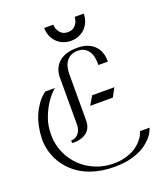

<svg xmlns="http://www.w3.org/2000/svg" viewBox="-173 -1083 1068 1227"><g transform="rotate(-20 361.0 -470.0)"><path d="M335 -964Q335 -935 354 -911Q373 -887 407 -887Q442 -887 461 -911Q480 -935 480 -964H542Q542 -934 531.5 -909Q521 -884 503 -866Q485 -848 460.5 -838Q436 -828 407 -828Q379 -828 354.5 -838Q330 -848 312 -866Q294 -884 283.5 -909Q273 -934 273 -964ZM259 -637Q259 -637 259.5 -646Q260 -655 263 -668.5Q266 -682 273.5 -697.5Q281 -713 295 -728Q339 -773 425 -773Q427 -773 429 -773Q499 -773 540.5 -734.5Q582 -696 582 -626V-623H518V-626Q518 -648 514.5 -670.5Q511 -693 500.5 -711.5Q490 -730 471.5 -742Q453 -754 424 -754Q396 -754 377 -744Q358 -734 346 -717.5Q334 -701 328.5 -678.5Q323 -656 323 -631V-320Q323 -264 288.5 -237.5Q254 -211 201 -211L195 -212H189V-229H192Q193 -229 203.5 -230.5Q214 -232 226.5 -240.5Q239 -249 249 -267.5Q259 -286 259 -320ZM688 -135 686 -129Q686 -128 675 -105Q664 -82 632 -53Q606 -29 575.5 -14Q545 1 513.5 9.5Q482 18 451.5 21Q421 24 395 24Q308 24 237.5 0Q167 -24 116 -72Q71 -114 45.5 -169Q20 -224 17 -286Q17 -286 17 -301Q17 -316 19.5 -340Q22 -364 28.5 -395.5Q35 -427 49 -459.5Q63 -492 85 -523.5Q107 -555 140 -580H208L200 -575Q200 -575 181 -556Q162 -537 140 -502.5Q118 -468 99.5 -418.5Q81 -369 81 -306Q81 -241 106 -184.5Q131 -128 173.5 -86.5Q216 -45 273.5 -21.5Q331 2 395 2Q432 2 461 -4.5Q490 -11 512.5 -20.5Q535 -30 551.5 -42Q568 -54 579 -65Q604 -90 613 -110.5Q622 -131 622 -132V-135ZM533 -396H379L414 -455H565Z"/></g></svg>

Font: Milkman
Style: Regular
Weight: 300
Designer: Giulia Boggio / Martin Desinde
Version: Version 1.000